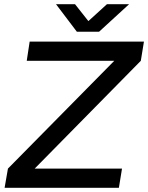

<svg xmlns="http://www.w3.org/2000/svg" viewBox="-20 -899 709 919"><path d="M2 0 18 -92 527 -608H108L122 -700H669L654 -608L146 -92H564L549 0ZM348 -747 248 -879H339L403 -798L492 -879H598L454 -747Z"/></svg>

Font: Figtree Medium
Style: Italic
Weight: 500
Italic angle: -9.5°
Foundry: Erik Kennedy
Version: Version 2.001; ttfautohint (v1.8.4.7-5d5b);gftools[0.9.27]